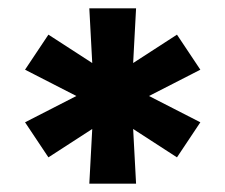

<svg xmlns="http://www.w3.org/2000/svg" viewBox="-20 -703 540 460"><path d="M194 -263 201 -394 96 -326 40 -410 163 -473 40 -536 96 -620 201 -552 194 -683H306L299 -552L404 -620L460 -536L337 -473L460 -410L404 -326L299 -394L306 -263Z"/></svg>

Font: Iosevka SS18
Style: Bold
Weight: 700
Monospace: yes
Designer: Belleve Invis
Foundry: Belleve Invis
Version: Version 25.1.1; ttfautohint (v1.8.4)